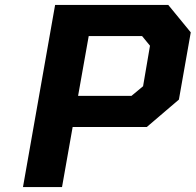

<svg xmlns="http://www.w3.org/2000/svg" viewBox="-20 -757 792 777"><path d="M73 0 203 -737H661L752 -626L704 -354L574 -243H274L231 0ZM296 -369H512L559 -408L587 -572L555 -611H339Z"/></svg>

Font: Tomorrow SemiBold
Style: Italic
Weight: 600
Italic angle: -10°
Designer: Tony de Marco, Monica Rizzolli
Foundry: Just in Type
Version: Version 2.002